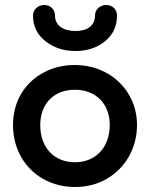

<svg xmlns="http://www.w3.org/2000/svg" viewBox="-20 -732 600 768"><path d="M112 -670C112 -627 129 -593 162 -567C195 -541 235 -528 282 -528C329 -528 368 -541 400 -567C432 -593 448 -627 448 -670C448 -694 430 -712 405 -712C380 -712 360 -694 360 -670C360 -630 330 -608 282 -608C233 -608 200 -630 200 -670C200 -694 182 -712 157 -712C132 -712 112 -694 112 -670ZM280 16C327 16 369 5 406 -16C481 -59 528 -139 528 -232C528 -370 419 -472 280 -472C233 -472 191 -462 153 -441C77 -400 32 -324 32 -232C32 -185 43 -143 64 -105C107 -29 187 16 280 16ZM280 -83C195 -83 141 -143 141 -232C141 -317 195 -373 280 -373C363 -373 419 -317 419 -232C419 -143 363 -83 280 -83Z"/></svg>

Font: Dongle
Style: Regular
Weight: 400
Designer: Yanghee Ryu
Foundry: Yanghee Ryu
Version: Version 2.000